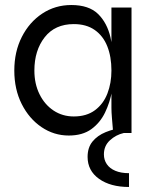

<svg xmlns="http://www.w3.org/2000/svg" viewBox="-20 -530 609 765"><path d="M494 215Q420 215 374.5 182.5Q329 150 329 95Q329 58 348.5 34Q368 10 401 -3.5Q434 -17 473 -22V0Q442 7 418 29Q394 51 394 85Q394 107 405.5 124Q417 141 439.5 150.5Q462 160 494 160ZM254 10Q195 10 145.5 -23.5Q96 -57 66.5 -115.5Q37 -174 37 -249Q37 -324 67 -383Q97 -442 148.5 -476Q200 -510 264 -510Q334 -510 370.5 -474.5Q407 -439 420.5 -380Q434 -321 434 -249Q434 -211 426 -166.5Q418 -122 398.5 -81.5Q379 -41 344 -15.5Q309 10 254 10ZM274 -66Q325 -66 358.5 -91Q392 -116 408 -157.5Q424 -199 424 -249Q424 -304 407.5 -345.5Q391 -387 357.5 -410.5Q324 -434 274 -434Q199 -434 158 -381.5Q117 -329 117 -249Q117 -196 137.5 -154.5Q158 -113 193.5 -89.5Q229 -66 274 -66ZM424 -500H504V0H431Q431 0 429.5 -18Q428 -36 426 -60Q424 -84 424 -100Z"/></svg>

Font: Syne
Style: Regular
Weight: 400
Designer: Lucas Descroix
Foundry: Bonjour Monde
Version: Version 2.200